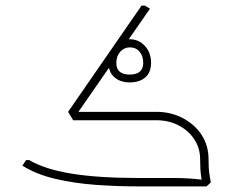

<svg xmlns="http://www.w3.org/2000/svg" viewBox="-20 -665 832 685"><path d="M248 -249 223 -266 485 -645H497L515 -634ZM473 0Q398 0 321.5 -5.5Q245 -11 177 -27Q109 -43 60 -74L73 -94H84Q140 -61 235.5 -45.5Q331 -30 473 -30H505V0ZM505 0V-30H601Q626 -30 650.5 -28.5Q675 -27 691 -25Q707 -23 707 -23V0ZM694 -97Q694 -136 673.5 -167.5Q653 -199 617.5 -217.5Q582 -236 538 -236H472V-247L474 -266H538Q589 -266 631.5 -244Q674 -222 699 -184Q724 -146 724 -97ZM703 0Q701 -13 697.5 -36Q694 -59 694 -97H724Q724 -64 727 -45Q730 -26 732 -14L717 0ZM241 -236 223 -266H536V-236ZM443 -371Q409 -371 388 -389.5Q367 -408 367 -441Q367 -476 389 -500.5Q411 -525 443 -525Q475 -525 497 -501Q519 -477 519 -441Q519 -407 498.5 -389Q478 -371 443 -371ZM443 -399Q491 -399 491 -441Q491 -465 478 -480.5Q465 -496 443 -496Q423 -496 409 -480.5Q395 -465 395 -440Q395 -399 443 -399Z"/></svg>

Font: Fustat ExtraLight
Style: Regular
Weight: 250
Designer: Mohamed Gaber, Khaled Hosny, Laura Garcia Mut
Foundry: Kief Type Foundry, Alif Type Foundry, Hard Type Foundry
Version: Version 1.007